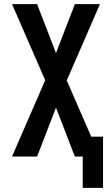

<svg xmlns="http://www.w3.org/2000/svg" viewBox="-20 -755 540 926"><path d="M379 151V0H341L250 -236L159 0H38L198 -368L38 -735H159L250 -499L341 -735H462L302 -367L420 -96H477V151Z"/></svg>

Font: Iosevka Fixed
Style: Bold
Weight: 700
Monospace: yes
Designer: Belleve Invis
Foundry: Belleve Invis
Version: Version 32.3.0